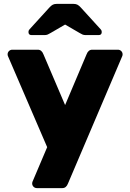

<svg xmlns="http://www.w3.org/2000/svg" viewBox="-20 -775 666 985"><path d="M19 0ZM300 190H169Q159 190 152 183Q145 176 145 166Q145 162 146 159L222 -20L20 -489Q19 -492 19 -496Q19 -506 26 -513Q33 -520 43 -520H174Q194 -520 203 -496L314 -236L424 -496Q433 -520 453 -520H585Q595 -520 602 -513Q609 -506 609 -496Q609 -492 608 -489L329 166Q320 190 300 190ZM395 -736 497 -624Q502 -619 502 -611Q502 -595 486 -595H419Q410 -595 403 -598Q396 -601 388 -606L314 -649L240 -606Q232 -601 225 -598Q218 -595 209 -595H142Q126 -595 126 -611Q126 -619 131 -624L233 -736Q243 -747 251 -751Q259 -755 270 -755H358Q369 -755 377 -751Q385 -747 395 -736Z"/></svg>

Font: Hezaedrus
Style: Bold
Weight: 700
Designer: Hubert & Fischer
Foundry: Hubert & Fischer
Version: Version 1.10;September 3, 2019;FontCreator 11.5.0.2425 64-bi